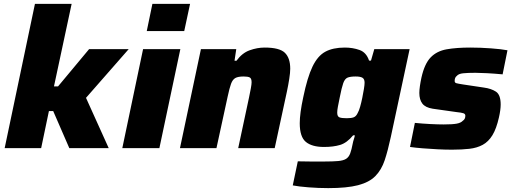

<svg xmlns="http://www.w3.org/2000/svg" viewBox="-20 -763 2645 989"><path d="M4 0 160 -743H349L258 -318H279L439 -510H643L423 -259L540 0H337L254 -191H232L192 0Z M736 -603 765 -743H959L929 -603ZM610 0 717 -510H909L801 0Z M907 0 1015 -510H1197L1188 -450H1198Q1227 -490 1266 -504Q1305 -518 1343 -518Q1420 -518 1447.5 -491Q1475 -464 1475 -409Q1475 -389 1470 -357Q1465 -325 1458 -292L1395 0H1207L1263 -262Q1268 -286 1272 -307.5Q1276 -329 1276 -339Q1276 -359 1266.5 -364Q1257 -369 1235 -369Q1206 -369 1192 -361Q1178 -353 1170 -331Q1162 -309 1153 -267L1095 0Z M1671 206Q1621 206 1569.5 202Q1518 198 1488 192L1514 68Q1546 69 1581 69Q1616 69 1649 69Q1695 69 1722 66.5Q1749 64 1763 55Q1777 46 1784 27Q1791 8 1797 -24Q1799 -35 1802.5 -45Q1806 -55 1808 -66H1799Q1767 -27 1732 -16.5Q1697 -6 1649 -6Q1587 -6 1555.5 -32Q1524 -58 1524 -128Q1524 -179 1542 -262Q1563 -364 1589.5 -419.5Q1616 -475 1655.5 -496.5Q1695 -518 1756 -518Q1797 -518 1832 -505.5Q1867 -493 1881 -451H1891L1908 -510H2090L1993 -57Q1978 13 1961.5 62.5Q1945 112 1913.5 144Q1882 176 1824.5 191Q1767 206 1671 206ZM1766 -154Q1790 -154 1802.5 -159Q1815 -164 1823 -182Q1829 -192 1835 -213Q1841 -234 1846 -258.5Q1851 -283 1854.5 -304.5Q1858 -326 1858 -337Q1858 -356 1847 -362.5Q1836 -369 1812 -369Q1784 -369 1770 -363Q1756 -357 1748 -334.5Q1740 -312 1730 -261Q1724 -232 1720.5 -213.5Q1717 -195 1717 -183Q1717 -163 1728.5 -158.5Q1740 -154 1766 -154Z M2308 8Q2273 8 2234 6Q2195 4 2157.5 1Q2120 -2 2092 -6L2117 -130Q2157 -126 2197 -124Q2237 -122 2265 -122Q2310 -122 2332 -126Q2354 -130 2364 -141Q2377 -149 2377 -167Q2377 -176 2367.5 -179.5Q2358 -183 2329 -186L2209 -203Q2171 -209 2155.5 -229.5Q2140 -250 2140 -284Q2140 -299 2143 -320Q2146 -341 2151 -364Q2167 -435 2198.5 -467.5Q2230 -500 2280.5 -509Q2331 -518 2402 -518Q2454 -518 2508.5 -514Q2563 -510 2594 -504L2569 -380Q2527 -384 2488.5 -386Q2450 -388 2429 -388Q2389 -388 2365.5 -385.5Q2342 -383 2333 -372Q2322 -364 2322 -346Q2322 -337 2330.5 -334.5Q2339 -332 2365 -328L2472 -312Q2510 -307 2534.5 -291Q2559 -275 2559 -225Q2559 -197 2550 -158Q2537 -100 2516.5 -66.5Q2496 -33 2466.5 -17Q2437 -1 2398 3.5Q2359 8 2308 8Z"/></svg>

Font: Saira ExtraBold
Style: Italic
Weight: 800
Italic angle: -12°
Designer: Hector Gatti with collaboration of the Omnibus-Type team
Foundry: Omnibus-Type
Version: Version 1.100; ttfautohint (v1.8.3)